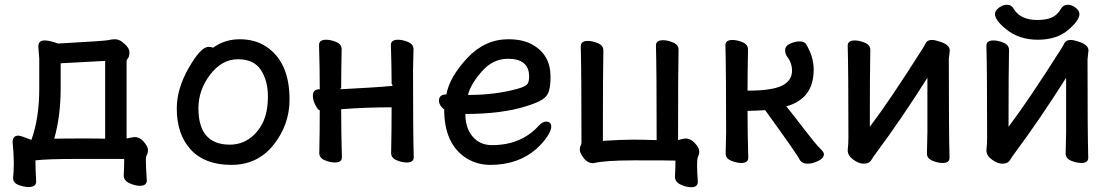

<svg xmlns="http://www.w3.org/2000/svg" viewBox="-20 -663 4672 807"><path d="M422 -80V-407L235 -397V-292Q235 -176 208 -80Q246 -81 331 -81Q403 -81 422 -80ZM101 123Q79 123 57 114Q35 105 35 85Q38 59 38 22Q38 -15 33 -66Q33 -93 58 -93Q69 -92 112 -75Q145 -166 145 -291V-416L141 -467Q141 -493 167 -493Q182 -493 203 -487L224 -480Q424 -491 436.5 -494.5Q449 -498 463 -498Q478 -498 492 -488Q524 -464 524 -444Q524 -425 518 -418.5Q512 -412 512 -406V-81L544 -87Q568 -87 585 -66.5Q602 -46 602 -33Q602 -20 597.5 -12.5Q593 -5 593 11Q593 31 597 95Q597 118 568 118Q548 118 524 107Q500 96 500 74Q502 40 502 5H303Q180 5 129 11Q129 49 132 100Q132 123 101 123Z M946 -55Q991 -55 1027 -79.5Q1063 -104 1084.5 -147.5Q1106 -191 1106 -258Q1106 -324 1076.5 -369Q1047 -414 980 -414Q913 -414 863.5 -349.5Q814 -285 814 -208Q814 -55 946 -55ZM723 -207Q723 -290 773.5 -378Q824 -466 856 -466Q872 -466 875 -462Q924 -498 988 -498Q1052 -498 1099 -467Q1197 -402 1197 -245Q1197 -139 1130 -54.5Q1063 30 952 30Q841 30 782 -34Q723 -98 723 -207Z M1690 20Q1670 20 1647 10.5Q1624 1 1624 -20Q1626 -116 1626 -212Q1519 -212 1414 -204Q1414 -109 1417 -2Q1417 20 1388 20Q1368 20 1345 10.5Q1322 1 1322 -20Q1324 -114 1324 -199Q1316 -201 1305.5 -221.5Q1295 -242 1295 -261Q1295 -288 1324 -288Q1324 -375 1321 -474Q1321 -496 1351 -496Q1370 -496 1393 -486.5Q1416 -477 1416 -456Q1414 -365 1414 -292Q1409 -290 1409 -289Q1409 -288 1414 -288Q1579 -297 1595 -299Q1611 -301 1620.5 -301Q1630 -301 1630 -304Q1630 -307 1626 -311Q1626 -378 1623 -474Q1623 -496 1653 -496Q1672 -496 1695 -486.5Q1718 -477 1718 -456L1716 -367Q1716 -108 1719 -2Q1719 20 1690 20Z M1952 -264Q2062 -264 2156 -290Q2188 -299 2196 -309Q2204 -319 2204 -341Q2204 -416 2115 -416Q2051 -416 2004 -361.5Q1957 -307 1947 -264ZM2041 30Q1987 30 1942 3Q1847 -56 1847 -203Q1825 -220 1825 -240Q1825 -266 1856 -266Q1870 -340 1944 -419Q2018 -498 2116 -498Q2181 -498 2220 -474Q2294 -432 2294 -340Q2294 -304 2287.5 -281Q2281 -258 2258.5 -244Q2236 -230 2190 -216Q2088 -184 1936 -184Q1936 -125 1966.5 -89Q1997 -53 2048 -53Q2169 -53 2243 -133Q2260 -152 2275 -152Q2297 -152 2297 -130Q2297 -116 2281 -90.5Q2265 -65 2234 -37Q2158 30 2041 30Z M2885 124Q2865 124 2841 113Q2817 102 2817 80Q2819 46 2819 12Q2795 11 2645 11Q2522 11 2474 23Q2450 23 2433.5 1.5Q2417 -20 2417 -33Q2417 -45 2420.5 -50.5Q2424 -56 2424 -65Q2424 -367 2421 -469Q2421 -491 2451 -491Q2470 -491 2493 -481.5Q2516 -472 2516 -451Q2514 -367 2514 -71Q2592 -76 2640 -76Q2688 -76 2740 -74Q2740 -370 2737 -472Q2737 -494 2767 -494Q2786 -494 2809 -484.5Q2832 -475 2832 -454Q2830 -370 2830 -74L2840 -77Q2852 -80 2862 -81Q2883 -81 2901 -61Q2919 -41 2919 -27Q2919 -14 2914.5 -6.5Q2910 1 2910 31Q2910 64 2913 101Q2913 124 2885 124Z M3375 25Q3351 25 3341 8Q3333 -11 3196 -200Q3145 -197 3122 -197Q3122 -105 3125 0Q3125 22 3096 22Q3076 22 3053 12.5Q3030 3 3030 -18L3032 -106Q3032 -366 3029 -473Q3029 -495 3059 -495Q3078 -495 3101 -485.5Q3124 -476 3124 -455Q3122 -362 3122 -282Q3225 -282 3267 -303Q3309 -324 3309 -366Q3309 -399 3287 -427Q3280 -439 3280 -452Q3280 -470 3301 -479.5Q3322 -489 3340 -489Q3362 -489 3369 -476Q3400 -424 3400 -370Q3400 -248 3285 -216Q3288 -212 3293 -206Q3304 -193 3357 -124Q3410 -55 3426.5 -39.5Q3443 -24 3443 -15Q3443 2 3419 13.5Q3395 25 3375 25Z M3610 25Q3590 25 3566.5 8Q3543 -9 3543 -31Q3546 -59 3546 -86Q3546 -364 3543 -471Q3543 -493 3573 -493Q3592 -493 3615 -483.5Q3638 -474 3638 -453Q3636 -364 3636 -130Q3718 -238 3860 -462Q3865 -470 3871.5 -482.5Q3878 -495 3897 -495Q3910 -495 3927 -489Q3972 -476 3972 -451L3968 -414Q3968 -106 3971 0Q3971 22 3942 22Q3922 22 3899 12.5Q3876 3 3876 -18L3878 -106V-336Q3766 -159 3661 -18Q3651 -5 3642 10Q3633 25 3610 25Z M4193 25Q4173 25 4149.5 8Q4126 -9 4126 -31Q4129 -59 4129 -86Q4129 -364 4126 -471Q4126 -493 4156 -493Q4175 -493 4198 -483.5Q4221 -474 4221 -453Q4219 -364 4219 -130Q4301 -238 4443 -462Q4448 -470 4454.5 -482.5Q4461 -495 4480 -495Q4493 -495 4510 -489Q4555 -476 4555 -451L4551 -414Q4551 -106 4554 0Q4554 22 4525 22Q4505 22 4482 12.5Q4459 3 4459 -18L4461 -106V-336Q4349 -159 4244 -18Q4234 -5 4225 10Q4216 25 4193 25ZM4342 -496Q4262 -496 4208 -541Q4162 -578 4162 -604Q4162 -618 4178.5 -630.5Q4195 -643 4212 -643Q4231 -643 4240 -627Q4268 -579 4340 -579Q4376 -579 4400 -589Q4424 -599 4440 -627Q4449 -643 4469 -643Q4485 -643 4501 -630.5Q4517 -618 4517 -604Q4517 -577 4469 -536.5Q4421 -496 4342 -496Z"/></svg>

Font: LXGW ZhenKai
Style: Regular
Weight: 400
Designer: LXGW / Fontworks Inc.
Foundry: LXGW / Fontworks Inc.
Version: Version 0.800;June 8, 2025